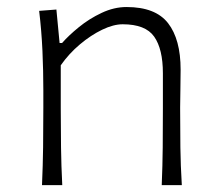

<svg xmlns="http://www.w3.org/2000/svg" viewBox="-20 -540 632 560"><path d="M102.5 0Q105 -57.1 105.7 -110.1Q106.4 -163.1 106.4 -226.1V-277.3Q106.4 -332.5 103.8 -391.6Q101.1 -450.7 94.2 -508.3L144.5 -512.2L153.8 -414.6H161.1Q180.2 -436.5 210.2 -460.9Q240.2 -485.4 276.4 -502.4Q312.5 -519.5 349.1 -519.5Q433.6 -519.5 470.2 -472.4Q506.8 -425.3 506.8 -336.9Q506.8 -304.2 506.1 -275.9Q505.4 -247.6 505.4 -226.1Q505.4 -163.1 506.1 -110.1Q506.8 -57.1 510.3 0H451.7Q454.1 -57.1 454.6 -109.9Q455.1 -162.6 455.1 -224.6V-326.2Q455.1 -397 429.7 -433.1Q404.3 -469.2 337.9 -469.2Q311 -469.2 278.1 -453.4Q245.1 -437.5 213.1 -410.6Q181.2 -383.8 157.2 -349.6V-224.6Q157.2 -162.6 158 -109.9Q158.7 -57.1 161.6 0Z"/></svg>

Font: Pinar-DS2-FD Light
Style: Regular
Weight: 300
Designer: Amin Abedi
Version: Version 2.000